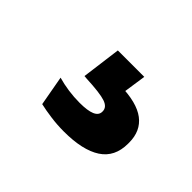

<svg xmlns="http://www.w3.org/2000/svg" viewBox="-58 -120 421 421"><g transform="rotate(45 153.0 91.0)"><path d="M115.5 -13.5H197.5L185.5 68L135 38Q144.5 37 154.2 36.8Q164 36.5 173.5 37Q226 38 251 57Q276 76 276 112V115Q276 156.5 245.8 176.2Q215.5 196 157.5 196Q136.5 196 116.5 193.2Q96.5 190.5 81.5 187L69 117.5Q84.5 122 102 124.5Q119.5 127 137.5 127Q162 127 174.2 121.8Q186.5 116.5 186.5 105.5V104.5Q186.5 91.5 170.2 86Q154 80.5 110 78.5Q106.5 78 105.2 78Q104 78 103.5 78Z"/></g></svg>

Font: Anek Malayalam SemiBold
Style: Regular
Weight: 600
Version: Version 1.003